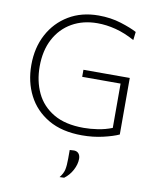

<svg xmlns="http://www.w3.org/2000/svg" viewBox="-105 -805 945 1167"><g transform="rotate(10 367.5 -222.0)"><path d="M660 -35.5Q624.5 -19 563.5 -4.8Q502.5 9.5 434 9.5Q310 9.5 226 -39.5Q142 -88.5 99.5 -171.8Q57 -255 57 -358.5Q57 -465.5 101.2 -548.2Q145.5 -631 224.5 -678.2Q303.5 -725.5 408.5 -725.5Q483.5 -725.5 547.2 -705.5Q611 -685.5 647 -666L641 -615Q580 -648.5 522.5 -663.2Q465 -678 410 -678Q320.5 -678 252.5 -639Q184.5 -600 146.5 -528.2Q108.5 -456.5 108.5 -358.5Q108.5 -268 143 -195.2Q177.5 -122.5 249.8 -79.8Q322 -37 436 -37Q478 -37 523.5 -44Q569 -51 611 -67.5V-341H374V-384.5H660ZM344.5 283Q366 256 371.2 230.8Q376.5 205.5 376.5 164V110L404 108.5Q423 109.5 432.5 121.8Q442 134 442 153Q442 187 422.8 223.2Q403.5 259.5 372.5 282Z"/></g></svg>

Font: Heraclito ExtraLight
Style: Regular
Weight: 200
Designer: Kostas Bartsokas (font) & Cristiano Sobral (main changes)
Foundry: Kostas Bartsokas (font) & Cristiano Sobral (main changes)
Version: Version 1.00;July 8, 2020;FontCreator 13.0.0.2655 64-bit